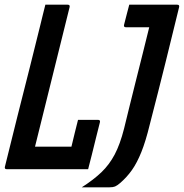

<svg xmlns="http://www.w3.org/2000/svg" viewBox="-72 -720 782 817"><path d="M-43 0Q-54 0 -51 -11Q-25 -118 2.5 -226.5Q30 -335 55 -434Q80 -533 99 -611Q104 -634 110 -656Q116 -678 121 -700H216Q227 -700 224 -689Q188 -542 150.5 -392.5Q113 -243 77 -96H232Q238 -122 246.5 -156Q255 -190 260 -210H345Q356 -210 353 -199Q347 -175 337.5 -137.5Q328 -100 319 -62.5Q310 -25 303 0ZM276 77Q326 45 359.5 13Q393 -19 416 -62.5Q439 -106 456 -173Q465 -211 478 -263Q491 -315 505.5 -373.5Q520 -432 535 -491Q550 -550 563 -604H464Q453 -604 456 -615Q462 -638 467 -658Q472 -678 478 -700H682Q693 -700 690 -689Q662 -574 632.5 -455Q603 -336 565 -189Q548 -119 529.5 -73Q511 -27 489.5 3.5Q468 34 439 59Q426 70 417.5 73.5Q409 77 395 77Z"/></svg>

Font: Recursive Mn Lnr St Med
Style: Italic
Weight: 500
Italic angle: -15°
Monospace: yes
Version: Version 1.079;hotconv 1.0.112;makeotfexe 2.5.65598; ttfautoh